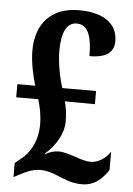

<svg xmlns="http://www.w3.org/2000/svg" viewBox="-53 -764 562 814"><g transform="rotate(5 228.0 -357.0)"><path d="M327 10C386 10 418 -31 438 -60V-138C418 -108 386 -88 356 -88C331 -88 308 -97 287 -104C265 -111 240 -120 217 -120C198 -120 176 -114 161 -103L159 -106C204 -145 235 -198 235 -249C235 -279 232 -304 224 -334L352 -333V-389H208C197 -424 182 -489 182 -546C182 -626 204 -667 246 -667C301 -667 311 -601 311 -534C387 -534 415 -562 415 -607C415 -672 367 -724 250 -724C133 -724 68 -652 68 -536C68 -484 82 -427 93 -389H17V-333H111C121 -298 128 -266 128 -227C128 -147 89 -96 58 -74L35 -55V5L54 -5C81 -20 113 -35 144 -35C177 -35 198 -27 229 -14C255 -4 283 10 327 10Z"/></g></svg>

Font: Noto Serif Bengali ExtraCondensed
Style: Bold
Weight: 700
Width: 2
Designer: Juan Bruce, Universal Thirst, Indian Type Foundry and the Monotype Design Team.
Foundry: Monotype Imaging Inc.
Version: Version 2.003